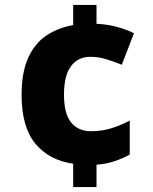

<svg xmlns="http://www.w3.org/2000/svg" viewBox="-20 -744 618 774"><path d="M369 -648Q414 -646 452 -635.5Q490 -625 520 -610L471 -483Q436 -497 406 -506Q376 -515 345 -515Q294 -515 266 -477Q238 -439 238 -363Q238 -285 267 -250Q296 -215 346 -215Q390 -215 427.5 -226.5Q465 -238 503 -258V-121Q472 -104 440 -93.5Q408 -83 369 -80V10H275V-84Q178 -98 122.5 -165Q67 -232 67 -362Q67 -451 93 -509.5Q119 -568 166 -600Q213 -632 275 -643V-724H369Z"/></svg>

Font: Noto Sans Malayalam ExtraBold
Style: Regular
Weight: 800
Designer: Jelle Bosma - Monotype Design Team
Foundry: Monotype Imaging Inc.
Version: Version 2.104; ttfautohint (v1.8.4.7-5d5b)